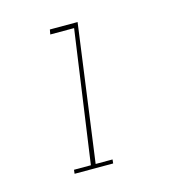

<svg xmlns="http://www.w3.org/2000/svg" viewBox="-62 -751 376 428"><g transform="rotate(-15 125.5 -537.5)"><path d="M61 -384 60 -375H149L150 -384H111L154 -700H90L88 -689H143L100 -384Z"/></g></svg>

Font: Josefin Slab Thin ExtraLight
Style: Italic
Weight: 250
Italic angle: -12°
Version: Version 2.000